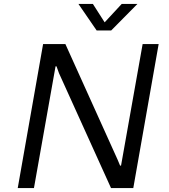

<svg xmlns="http://www.w3.org/2000/svg" viewBox="-20 -952 857 972"><path d="M469.2 -797.9 377 -932.1H450.2L509.8 -838.9L596.2 -932.1H675.8L543 -797.9ZM69.8 0 198.2 -729H311L575.2 -144L587.9 -113.8H592.8L702.1 -729H783.2L654.8 0H542L278.8 -581.1L266.1 -616.2H261.2L151.9 0Z"/></svg>

Font: Hubot Sans
Style: Italic
Weight: 400
Italic angle: -10°
Designer: Deni Anggara
Foundry: GitHub
Version: Version 1.001;gftools[0.9.31]